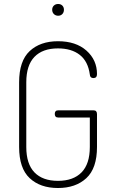

<svg xmlns="http://www.w3.org/2000/svg" viewBox="-20 -938 571 964"><path d="M431 -348H272Q255 -348 255 -366Q255 -384 272 -384H450Q467 -384 467 -365V-200Q467 -93 413.5 -43.5Q360 6 271 6Q182 6 129 -43.5Q76 -93 76 -200V-525Q76 -632 129 -681.5Q182 -731 271 -731Q361 -731 414 -684Q467 -637 467 -566Q467 -546 449 -546Q432 -546 431 -564Q422 -630 380.5 -662.5Q339 -695 271 -695Q194 -695 153 -652.5Q112 -610 112 -525V-200Q112 -115 153 -72.5Q194 -30 271 -30Q348 -30 389.5 -72.5Q431 -115 431 -200ZM250.5 -910Q259 -918 272 -918Q285 -918 293 -910Q301 -902 301 -889Q301 -876 293 -867.5Q285 -859 272 -859Q259 -859 250.5 -867.5Q242 -876 242 -889Q242 -902 250.5 -910Z"/></svg>

Font: Dosis
Style: ExtraLight
Weight: 250
Designer: Edgar Tolentino, Pablo Impallari, Igino Marini
Foundry: Edgar Tolentino, Pablo Impallari, Igino Marini
Version: Version 1.007